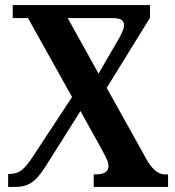

<svg xmlns="http://www.w3.org/2000/svg" viewBox="-20 -734 687 754"><path d="M12 0H39C102 0 126 -29 165 -90L296 -298L377 -152C401 -108 406 -96 406 -81C406 -60 389 -49 353 -49H348V0H640V-49H629C606 -49 582 -63 559 -102L399 -389L569 -664V-714H30V-663H90L263 -353L109 -119C78 -72 58 -51 18 -51H12ZM367 -445 246 -663H419C448 -663 467 -658 467 -635C467 -618 453 -593 442 -574Z"/></svg>

Font: Noto Serif Georgian Condensed Bold
Style: Regular
Weight: 700
Width: 3
Designer: Monotype Design Team, Akaki Razmadze
Foundry: Google LLC
Version: Version 2.003